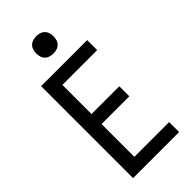

<svg xmlns="http://www.w3.org/2000/svg" viewBox="-292 -1019 1085 1085"><g transform="rotate(-45 250.0 -477.0)"><path d="M70 0V-735H438V-655H160V-422H382V-342H160V-80H438V0ZM250 -816Q236 -816 222.5 -820Q209 -824 199 -834Q189 -844 185 -857.5Q181 -871 181 -885Q181 -899 185 -912.5Q189 -926 199 -936Q209 -946 222.5 -950Q236 -954 250 -954Q264 -954 277.5 -950Q291 -946 301 -936Q311 -926 315 -912.5Q319 -899 319 -885Q319 -871 315 -857.5Q311 -844 301 -834Q291 -824 277.5 -820Q264 -816 250 -816Z"/></g></svg>

Font: Iosevka Custom Medium
Style: Regular
Weight: 500
Monospace: yes
Designer: Belleve Invis
Foundry: Belleve Invis
Version: Version 32.5.0; ttfautohint (v1.8.4)